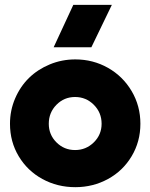

<svg xmlns="http://www.w3.org/2000/svg" viewBox="-20 -755 617 788"><path d="M21 -247.1Q21 -301.8 42 -350.8Q63 -399.9 98.9 -435.1Q134.8 -470.2 184.3 -490.7Q233.9 -511.2 289.1 -511.2Q361.8 -511.2 423.1 -476.6Q484.4 -441.9 520.3 -381.1Q556.2 -320.3 556.2 -247.1Q556.2 -173.8 520.3 -113.8Q484.4 -53.7 423.1 -20.3Q361.8 13.2 289.1 13.2Q215.3 13.2 154.1 -20.3Q92.8 -53.7 56.9 -113.5Q21 -173.3 21 -247.1ZM180.2 -247.1Q180.2 -202.1 211.7 -170.7Q243.2 -139.2 288.1 -139.2Q333 -139.2 365 -170.7Q397 -202.1 397 -247.1Q397 -293 365 -325Q333 -356.9 288.1 -356.9Q243.2 -356.9 211.7 -325Q180.2 -293 180.2 -247.1ZM200.2 -561 280.8 -734.9H439L355 -561Z"/></svg>

Font: Human Sans Black
Style: Regular
Weight: 800
Designer: Tim Radville
Foundry: Continuum
Version: Version 1.000;FEAKit 1.0